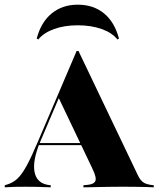

<svg xmlns="http://www.w3.org/2000/svg" viewBox="-30 -799 675 819"><path d="M141.9 -195.2Q108.1 -114.5 117.3 -65.7Q126.6 -16.9 178.2 -9.7L186.3 -8.9V0Q149.2 -1.6 126.6 -2Q104 -2.4 77.4 -2.4Q53.2 -2.4 33.5 -2Q13.7 -1.6 -9.7 0V-8.9L0.8 -12.1Q25 -19.4 43.5 -36.3Q62.1 -53.2 82.7 -90.3Q103.2 -127.4 131.5 -194.4L296.8 -581.5H304.8L556.5 -54.8Q562.9 -40.3 570.6 -31Q578.2 -21.8 587.9 -17.3Q597.6 -12.9 612.1 -10.5L625.8 -8.9V0Q614.5 -0.8 596 -1.2Q577.4 -1.6 554.8 -2Q532.3 -2.4 506.5 -2.4H492.7H483.1Q457.3 -2.4 434.3 -2Q411.3 -1.6 391.1 -1.2Q371 -0.8 354.4 -0.4Q337.9 0 325.8 0V-8.9L343.5 -10.5Q370.2 -12.9 376.6 -26.6Q383.1 -40.3 364.5 -79L216.9 -388.7L229.8 -401.6ZM129.8 -179.8 133.9 -188.7H368.5L372.6 -179.8ZM301.6 -779Q368.5 -779 413.7 -741.9Q458.9 -704.8 477.4 -634.7L471 -630.6Q447.6 -659.7 403.2 -675.4Q358.9 -691.1 301.6 -691.1Q245.2 -691.1 201.2 -675.4Q157.3 -659.7 133.1 -630.6L126.6 -634.7Q145.2 -704.8 190.7 -741.9Q236.3 -779 301.6 -779Z"/></svg>

Font: Playfair 144pt SemiCondensed Black
Style: Regular
Weight: 900
Width: 4
Designer: Claus Eggers Sørensen
Foundry: Claus Eggers Sørensen
Version: Version 2.203